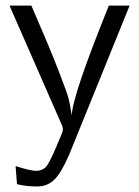

<svg xmlns="http://www.w3.org/2000/svg" viewBox="-20 -465 501 690"><path d="M14.2 -444.8H92.8Q156.7 -297.9 189 -214.8Q221.2 -131.8 226.6 -110.4Q231.9 -88.9 237.8 -49.8Q239.7 -119.6 371.1 -444.8H445.8L229 89.8Q200.2 156.7 175 180.9Q149.9 205.1 113.8 205.1Q72.8 205.1 41 196.8L36.1 131.8Q89.4 148.9 108.9 148.9Q135.7 148.9 149.4 129.4Q163.1 109.9 190.9 42Q197.8 24.9 202.1 15.1Q206.1 6.3 206.1 -0.7Q206.1 -7.8 201.2 -18.1Z"/></svg>

Font: CMU Sans Serif
Style: Medium
Weight: 500
Version: Version 0.7.0